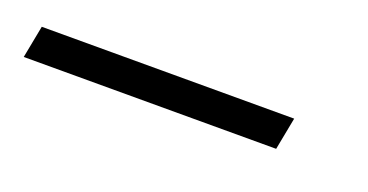

<svg xmlns="http://www.w3.org/2000/svg" viewBox="-85 -63 389 203"><g transform="rotate(20 109.0 39.0)"><path d="M-64 57.5H220L227 21H-57Z"/></g></svg>

Font: Anybody ExtraCondensed Light
Style: Italic
Weight: 300
Width: 2
Italic angle: -10°
Version: Version 1.113;gftools[0.9.25]